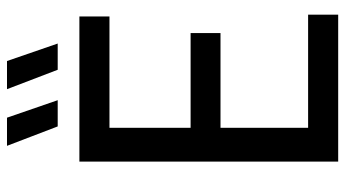

<svg xmlns="http://www.w3.org/2000/svg" viewBox="-239 -748 987 549"><g transform="rotate(-90 254.5 -473.5)"><path d="M67 0V-740H482V-654H163.5V-86H487V0ZM140 -336.5V-422H434.5V-336.5ZM329.5 -802 274 -947H354.5L404.5 -802ZM167.5 -802 112 -947H192.5L242.5 -802Z"/></g></svg>

Font: Encode Sans SC Condensed Medium
Style: Regular
Weight: 500
Width: 3
Designer: Multiple Designers
Foundry: Impallari Type
Version: Version 3.002